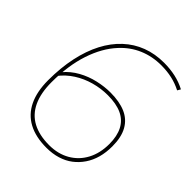

<svg xmlns="http://www.w3.org/2000/svg" viewBox="-200 -832 964 964"><g transform="rotate(45 282.0 -350.0)"><path d="M290 10Q213 10 161 -18Q109 -46 82.5 -101Q56 -156 56 -236Q56 -325 72 -399.5Q88 -474 118 -531.5Q148 -589 191 -629Q234 -669 288 -689.5Q342 -710 406 -710Q449 -710 487.5 -701.5Q526 -693 560 -675L550 -658Q517 -675 481.5 -683Q446 -691 405 -691Q341 -691 286 -667.5Q231 -644 189 -598Q135 -540 105 -449.5Q75 -359 75 -241Q75 -164 99.5 -112Q124 -60 172 -34.5Q220 -9 290 -9Q353 -9 400.5 -36.5Q448 -64 474 -113Q500 -162 500 -227Q500 -283 480.5 -320.5Q461 -358 421.5 -376.5Q382 -395 321 -395Q273 -395 226 -382Q179 -369 139 -343.5Q99 -318 70 -280L74 -311Q104 -347 145.5 -370Q187 -393 233 -403.5Q279 -414 321 -414Q385 -414 429 -395Q473 -376 496 -335Q519 -294 519 -229Q519 -186 509 -149.5Q499 -113 479 -83.5Q459 -54 431.5 -33Q404 -12 368 -1Q332 10 290 10Z"/></g></svg>

Font: Georama ExtraCondensed Thin Thin
Style: Italic
Weight: 250
Italic angle: -9°
Version: Version 1.001